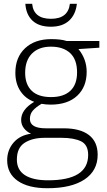

<svg xmlns="http://www.w3.org/2000/svg" viewBox="-20 -746 560 1006"><path d="M228.5 240.2Q128.4 240.2 73 201.7Q17.6 163.1 17.6 93.8Q17.6 40 51 1.2Q84.5 -37.6 142.6 -45.4Q119.6 -55.7 105.2 -74.5Q90.8 -93.3 90.8 -117.7Q90.8 -171.9 159.2 -212.4Q113.3 -229 86.9 -268.8Q60.5 -308.6 60.5 -364.7Q60.5 -445.3 111.3 -493.2Q162.1 -541 248.5 -541Q299.8 -541 329.1 -531.2H500.5V-496.1L391.1 -488.8Q434.1 -436 434.1 -369.6Q434.1 -290.5 384.3 -244.1Q334.5 -197.8 245.6 -197.8Q220.7 -197.8 197.8 -202.1Q168 -184.6 152.3 -166.7Q136.7 -148.9 136.7 -122.6Q136.7 -73.7 220.2 -73.7H313.5Q399.9 -73.7 445.8 -38.6Q491.7 -3.4 491.7 64.9Q491.7 148.4 422.9 194.3Q354 240.2 228.5 240.2ZM247.6 -237.3Q313.5 -237.3 348.6 -270.3Q383.8 -303.2 383.8 -366.7Q383.8 -434.1 347.7 -467.8Q311.5 -501.5 246.6 -501.5Q183.6 -501.5 147.7 -465.6Q111.8 -429.7 111.8 -364.7Q111.8 -303.7 146 -270.5Q180.2 -237.3 247.6 -237.3ZM231.9 198.7Q441.9 198.7 441.9 65.9Q441.9 12.2 404.1 -5.9Q366.2 -23.9 302.7 -23.9H213.9Q149.9 -23.9 109.1 2.2Q68.4 28.3 68.4 90.3Q68.4 144 110.1 171.4Q151.9 198.7 231.9 198.7ZM382.8 -726.1Q376.5 -669.4 341.8 -637.7Q307.1 -606 246.6 -606Q184.6 -606 150.6 -637.5Q116.7 -668.9 112.8 -726.1H148.4Q156.2 -647.5 247.1 -647.5Q336.9 -647.5 346.2 -726.1Z"/></svg>

Font: Open Sans Light
Style: Regular
Weight: 300
Designer: Monotype Design Team
Foundry: Monotype Imaging Inc.
Version: Version 3.000; ttfautohint (v1.8.4)